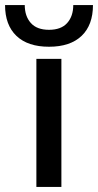

<svg xmlns="http://www.w3.org/2000/svg" viewBox="-71 -740 388 760"><path d="M73 0V-507H172V0ZM-51 -720H27Q27 -676 51 -649Q75 -622 123 -622Q171 -622 195 -649Q219 -676 219 -720H297Q297 -641 252 -598Q207 -555 123 -555Q39 -555 -6 -598Q-51 -641 -51 -720Z"/></svg>

Font: Hind Medium
Style: Regular
Weight: 500
Designer: Manushi Parikh, Satya Rajpurohit
Foundry: Indian Type Foundry
Version: Version 1.201;PS 1.0;hotconv 1.0.78;makeotf.lib2.5.61930; tt